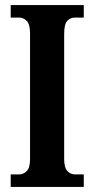

<svg xmlns="http://www.w3.org/2000/svg" viewBox="-20 -734 370 754"><path d="M22 0V-49H55Q72 -49 85 -62Q98 -75 98 -110V-602Q98 -639 85 -652Q72 -665 55 -665H22V-714H309V-665H275Q256 -665 244 -652Q232 -639 232 -601V-110Q232 -76 244.5 -62.5Q257 -49 275 -49H309V0Z"/></svg>

Font: Noto Serif Thai ExtraCondensed
Style: Bold
Weight: 700
Width: 2
Designer: Monotype Design Team
Foundry: Monotype Imaging Inc.
Version: Version 2.002; ttfautohint (v1.8.4.7-5d5b)